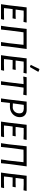

<svg xmlns="http://www.w3.org/2000/svg" viewBox="1452 -2238 786 3729"><g transform="rotate(90 1844.5 -373.0)"><path d="M186 -440 165 -284 261 -283 344 -286 347 -279 336 -224 247 -226H157L147 -156L137 -58L230 -57L358 -60L363 -55L350 0H61L82 -150L123 -498H414L417 -491L405 -437L286 -441Z M885 -156 869 0H796L818 -150L850 -437L722 -438L607 -437L570 -156L553 0H480L502 -150L541 -498H931Z M1176 -440 1155 -284 1251 -283 1334 -286 1337 -279 1326 -224 1237 -226H1147L1137 -156L1127 -58L1220 -57L1348 -60L1353 -55L1340 0H1051L1072 -150L1113 -498H1404L1407 -491L1395 -437L1276 -441ZM1326 -746 1371 -729 1372 -719 1314 -618 1283 -565 1275 -562 1238 -578Q1264 -625 1318 -743Z M1831 -491 1819 -432 1730 -438H1681L1643 -156L1626 0H1557L1578 -150L1613 -438H1562L1471 -432L1467 -439L1479 -498H1828Z M2255 -365Q2255 -312 2228.5 -268Q2202 -224 2155.5 -198.5Q2109 -173 2051 -173H1979L1977 -156L1960 0H1891L1912 -150L1953 -498L2110 -499Q2178 -499 2216.5 -463.5Q2255 -428 2255 -365ZM2181 -358Q2181 -400 2158.5 -420.5Q2136 -441 2089 -443L2016 -442L1987 -230L2077 -228Q2126 -237 2153.5 -272.5Q2181 -308 2181 -358Z M2466 -440 2445 -284 2541 -283 2624 -286 2627 -279 2616 -224 2527 -226H2437L2427 -156L2417 -58L2510 -57L2638 -60L2643 -55L2630 0H2341L2362 -150L2403 -498H2694L2697 -491L2685 -437L2566 -441Z M3165 -156 3149 0H3076L3098 -150L3130 -437L3002 -438L2887 -437L2850 -156L2833 0H2760L2782 -150L2821 -498H3211Z M3456 -440 3435 -284 3531 -283 3614 -286 3617 -279 3606 -224 3517 -226H3427L3417 -156L3407 -58L3500 -57L3628 -60L3633 -55L3620 0H3331L3352 -150L3393 -498H3684L3687 -491L3675 -437L3556 -441Z"/></g></svg>

Font: Alegreya Sans SC
Style: Italic
Weight: 400
Italic angle: -7°
Designer: Juan Pablo del Peral
Foundry: Huerta Tipografica
Version: Version 2.008; ttfautohint (v1.6)